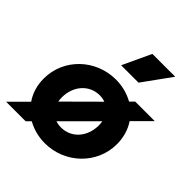

<svg xmlns="http://www.w3.org/2000/svg" viewBox="-245 -977 1147 1147"><g transform="rotate(45 328.0 -404.0)"><path d="M312 12C481 12 621 -121 621 -289C621 -346 605 -398 577 -440L683 -546H518L492 -520C449 -544 399 -558 344 -558C174 -558 34 -426 34 -257C34 -199 50 -148 79 -106L-27 0H138L164 -26C207 -2 257 12 312 12ZM190 -255C190 -348 252 -423 342 -423C359 -423 374 -420 388 -415L193 -221C191 -232 190 -243 190 -255ZM268 -130 462 -324C464 -314 465 -303 465 -291C465 -197 403 -123 314 -123C297 -123 282 -126 268 -130ZM305 -640H452L582 -820H389Z"/></g></svg>

Font: Mluvka ExtraBold
Style: Italic
Weight: 800
Italic angle: -8°
Designer: Modified by Jiří Krblich, Original typeface by Gumpita Rahayu
Foundry: Gumpita Rahayu & Jiří Krblich
Version: Version 2.000;Glyphs 3.1.1 (3134)